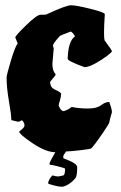

<svg xmlns="http://www.w3.org/2000/svg" viewBox="-20 -563 460 729"><path d="M184 -379 179 -321Q179 -294 190 -283Q191 -282 191 -279.5Q191 -277 180.5 -265Q170 -253 170 -251Q172 -236 177 -231Q182 -226 190 -222Q212 -212 212 -207Q212 -195 207.5 -181.5Q203 -168 203 -163.5Q203 -159 209 -150Q215 -141 222 -141Q241 -147 252 -157Q279 -151 314.5 -151Q350 -151 367 -166Q382 -176 395 -176Q405 -148 405 -137Q395 -103 395 -98.5Q395 -94 368 -54.5Q341 -15 327 0Q324 3 284.5 7.5Q245 12 231 12Q220 26 220 32Q220 38 223 39Q273 57 273 71V76Q273 105 266 114Q253 129 238.5 137.5Q224 146 215 146Q199 146 164 135Q163 134 163 131Q163 128 166.5 120.5Q170 113 174.5 108Q179 103 180 103Q191 107 202 107L221 103Q227 99 227 80V77Q225 75 201.5 69Q178 63 173 63Q168 63 168 58Q168 53 190 15Q155 15 104 -19Q53 -53 53 -64L63 -72Q73 -80 73 -87Q73 -94 69 -100Q65 -106 62.5 -106Q60 -106 57.5 -103.5Q55 -101 47 -101L23 -107Q23 -127 14 -178.5Q5 -230 5 -269Q5 -278 21.5 -333Q38 -388 47 -397V-398L38 -421Q38 -427 79 -467Q120 -507 134 -507H143Q157 -507 160 -510Q231 -543 250 -543Q269 -543 323.5 -529.5Q378 -516 378 -509Q375 -465 375 -440.5Q375 -416 377 -410Q405 -372 405 -368.5Q405 -365 386 -350.5Q367 -336 341.5 -322Q316 -308 301 -308Q237 -331 237 -340Q239 -408 265 -425Q254 -443 248 -443Q210 -429 207 -426Q181 -398 181 -389Z"/></svg>

Font: Piedra
Style: Regular
Weight: 400
Designer: Angel Koziupa & Ale Paul
Foundry: Angel Koziupa and Alejandro Paul
Version: Version 1.000